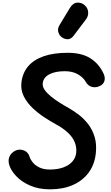

<svg xmlns="http://www.w3.org/2000/svg" viewBox="-20 -1410 836 1440"><path d="M355.5 10Q269 10 204.5 -18.8Q140 -47.5 100.8 -89.8Q61.5 -132 49.5 -172.5Q40.5 -203.5 48 -226.5Q55.5 -249.5 71.5 -264Q87.5 -278.5 104.5 -284Q132.5 -293 162.5 -280.5Q192.5 -268 203 -231Q207.5 -215 224.8 -193Q242 -171 274 -154.8Q306 -138.5 354 -138.5Q411.5 -138.5 454.5 -154.2Q497.5 -170 522.8 -198.5Q548 -227 551.5 -265.5Q557.5 -329.5 518 -382.8Q478.5 -436 395.5 -480Q358 -500.5 312 -530.5Q266 -560.5 224.8 -599.5Q183.5 -638.5 159 -686.2Q134.5 -734 140.5 -789.5Q148.5 -862 190.5 -912Q232.5 -962 307.2 -988Q382 -1014 488 -1014Q594 -1014 659.2 -972Q724.5 -930 758.5 -854Q770 -826.5 763.2 -802.8Q756.5 -779 730 -765.5Q698.5 -750 668.5 -758.5Q638.5 -767 622 -798Q604.5 -829 564.5 -852.5Q524.5 -876 466 -876Q395 -876 350.2 -852.8Q305.5 -829.5 300.5 -785.5Q297.5 -761.5 314.2 -737Q331 -712.5 360.2 -688.2Q389.5 -664 425 -641.5Q460.5 -619 495.5 -599.5Q535 -577.5 574 -547Q613 -516.5 643.8 -475.5Q674.5 -434.5 690.2 -381.2Q706 -328 698.5 -260Q690 -177 645.5 -116.2Q601 -55.5 527 -22.8Q453 10 355.5 10ZM449 -1127Q426 -1141 417.8 -1167.2Q409.5 -1193.5 426 -1221L503 -1348.5Q527 -1388.5 559.8 -1390.2Q592.5 -1392 615.5 -1370.5Q639 -1349.5 641.2 -1319.5Q643.5 -1289.5 625 -1265L532.5 -1142.5Q514 -1118 492.2 -1116Q470.5 -1114 449 -1127Z"/></svg>

Font: Edu SA Hand
Style: Regular
Weight: 400
Designer: Tina and Corey Anderson, Eben Sorkin, Mirko Velimirovic
Foundry: Google for Education
Version: Version 2.000